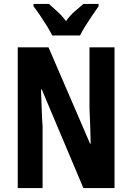

<svg xmlns="http://www.w3.org/2000/svg" viewBox="-20 -954 670 974"><path d="M561 0H403L192 -500H188Q191 -431 192 -391Q193 -351 196 -315V0H70V-714H226L437 -225H440Q439 -271 438 -301.5Q437 -332 436 -355.5Q435 -379 434 -405V-714H561ZM245 -774Q236 -793 219 -820.5Q202 -848 183.5 -875.5Q165 -903 150 -922V-934H228Q244 -920 269 -897.5Q294 -875 315 -847Q336 -877 360 -897Q384 -917 403 -934H480V-922Q466 -902 448 -875.5Q430 -849 413 -822Q396 -795 386 -774Z"/></svg>

Font: Noto Sans Telugu ExtraCondensed
Style: Bold
Weight: 700
Width: 2
Designer: Jelle Bosma - Monotype Design Team
Foundry: Monotype Imaging Inc.
Version: Version 2.005; ttfautohint (v1.8.4.7-5d5b)